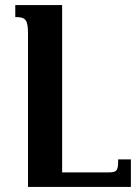

<svg xmlns="http://www.w3.org/2000/svg" viewBox="-20 -734 543 754"><path d="M494 -108H444C444 -66 442 -57 405 -57H224V-714H40V-667C81 -667 90 -657 90 -600V0H494Z"/></svg>

Font: Noto Serif Armenian Condensed
Style: Bold
Weight: 700
Width: 3
Designer: Monotype Design Team
Foundry: Monotype Imaging Inc.
Version: Version 2.008